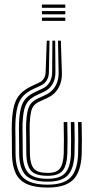

<svg xmlns="http://www.w3.org/2000/svg" viewBox="-20 -620 444 847"><path d="M198.4 -440.7 195.7 -301.1Q195.4 -280.7 186.2 -265.6Q177 -250.5 160.8 -243L128.3 -227.9Q98.6 -214.3 81.7 -195.8Q64.7 -177.3 57.2 -148.9Q49.7 -120.4 48 -76.2Q47.5 -65 47.6 -51.1Q47.7 -37.2 48.2 -11.4Q48.6 14.3 48.6 61Q50 132.3 82 163.4Q114 194.6 190.3 194.6Q260.3 194.6 290.9 163.3Q321.5 132 324.5 60.3Q325.3 30 325.3 -4.7Q325.2 -39.4 324.2 -81.4H340Q341.1 -39.7 341.2 -4.6Q341.4 30.4 340.4 61Q337.1 139 302.4 173.2Q267.8 207.4 190.3 207.4Q134.7 207.4 100.3 192.7Q65.9 177.9 49.8 145.6Q33.8 113.2 32.8 61Q32.8 14.1 32.3 -11.5Q31.9 -37.2 31.8 -51.1Q31.7 -65 32.2 -76.5Q34.1 -123.8 42.4 -154.6Q50.8 -185.4 69.6 -205.6Q88.4 -225.8 121.3 -241L153.5 -256.1Q165.9 -261.8 173.3 -273.5Q180.7 -285.2 181.3 -301.1L186.3 -440.7ZM248.4 -440.7 253 -301.1Q254 -275.8 247.3 -253.8Q240.5 -231.8 225.7 -214.8Q210.9 -197.8 187.7 -187.3L155.3 -172.5Q139 -165.2 129.9 -154.7Q120.7 -144.2 116.7 -125.6Q112.6 -106.9 111.1 -75.4Q110.6 -64.8 110.8 -51.3Q110.9 -37.7 111.3 -12.1Q111.7 13.6 112 61Q113.4 105.1 129.4 123.9Q145.4 142.8 190.3 142.8Q229.7 142.8 244.6 123.1Q259.5 103.4 261.2 57.2Q262 28.9 261.9 -5Q261.9 -39 260.9 -81.4H276.7Q277.7 -39 277.9 -4.9Q278 29.3 277 58.1Q274.9 110.5 256.1 133.1Q237.2 155.6 190.3 155.6Q137.4 155.6 117.5 133.7Q97.5 111.8 96.1 61Q96.1 13.9 95.6 -11.8Q95.1 -37.5 95 -51.1Q94.8 -64.8 95.3 -75.6Q97 -110.3 102.1 -131.3Q107.1 -152.3 118 -164.9Q129 -177.4 148.6 -186.3L181 -201.4Q200.8 -210.6 213.6 -225.3Q226.5 -240 232.8 -259.3Q239.2 -278.6 238.6 -301.1L235.9 -440.7ZM223.5 -440.7 224.5 -301.1Q224.9 -271.6 211.9 -249.2Q198.9 -226.8 174.2 -215.3L141.9 -200.2Q118.9 -189.5 105.9 -175Q92.8 -160.5 87 -137.1Q81.2 -113.6 79.5 -75.8Q79.2 -64.8 79.3 -51Q79.3 -37.2 79.8 -11.6Q80.2 14.1 80.3 61Q81.7 118.8 105.8 143.7Q130 168.7 190.3 168.7Q244.8 168.7 267.7 143.3Q290.7 117.8 292.9 58.8Q293.6 29.8 293.6 -4.7Q293.6 -39.2 292.5 -81.4H308.3Q309.4 -39.4 309.5 -4.9Q309.7 29.7 308.7 59.4Q305.8 124.7 279.2 153.1Q252.5 181.5 190.3 181.5Q121.9 181.5 93.9 153.5Q65.9 125.5 64.5 61Q64.4 13.9 64 -11.6Q63.5 -37.2 63.5 -51Q63.4 -64.8 63.8 -76Q65.5 -117.1 72.3 -143.1Q79 -169.1 93.9 -185.5Q108.9 -201.9 135 -214L167.4 -229.1Q187.9 -238.6 198.9 -257.3Q209.8 -276 210.1 -301.1L211.1 -440.7ZM268 -600V-585.6H164.9V-600ZM268 -542.3V-527.9H164.9V-542.3ZM268 -571.2V-556.8H164.9V-571.2Z"/></svg>

Font: Big Shoulders Inline Text Thin
Style: Regular
Weight: 100
Designer: Patric King
Foundry: XO Type Co
Version: Version 2.002